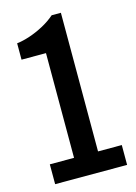

<svg xmlns="http://www.w3.org/2000/svg" viewBox="-107 -745 568 804"><g transform="rotate(-15 176.5 -343.5)"><path d="M30 0V-86H135V-540H29V-611Q55 -614 85 -624Q115 -634 145 -650Q175 -666 199 -687H239V-86H342V0Z"/></g></svg>

Font: Archivo ExtraCondensed SemiBold
Style: Regular
Weight: 600
Width: 2
Designer: Hector Gatti
Foundry: Omnibus-Type
Version: Version 2.001